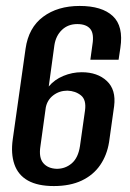

<svg xmlns="http://www.w3.org/2000/svg" viewBox="-20 -616 436 646"><path d="M161 10Q107 10 74 -8.5Q41 -27 28.5 -63Q16 -99 23 -148L66 -452Q76 -523 125 -559.5Q174 -596 248 -596Q323 -596 359.5 -562Q396 -528 385 -455L379 -415H284L291 -466Q297 -503 283.5 -519Q270 -535 240 -535Q209 -535 188.5 -515.5Q168 -496 163 -464L144 -325Q163 -348 193 -360.5Q223 -373 255 -373Q308 -373 339.5 -343.5Q371 -314 364 -259L347 -138Q340 -94 317 -60.5Q294 -27 255 -8.5Q216 10 161 10ZM171 -48Q200 -48 221.5 -66.5Q243 -85 249 -124L266 -244Q271 -280 252.5 -295Q234 -310 207 -311Q180 -311 159.5 -295.5Q139 -280 134 -254L116 -124Q110 -86 125.5 -67.5Q141 -49 171 -48Z"/></svg>

Font: Alumni Sans SemiBold
Style: Italic
Weight: 600
Italic angle: -8°
Version: Version 1.016